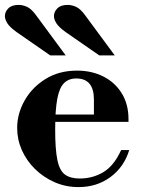

<svg xmlns="http://www.w3.org/2000/svg" viewBox="-25 -750 582 783"><path d="M295 13Q243 13 197.5 -7Q152 -27 117.5 -61Q83 -95 64 -138Q45 -181 45 -228Q45 -286 75 -339.5Q105 -393 160 -427.5Q215 -462 289 -462Q349 -462 396.5 -438Q444 -414 471.5 -369.5Q499 -325 499 -264V-253H152V-283H358V-344Q358 -430 286 -430Q255 -430 236 -411Q217 -392 208.5 -346.5Q200 -301 200 -222Q200 -141 209 -97.5Q218 -54 240 -38Q262 -22 300 -22Q353 -22 396.5 -48Q440 -74 469 -138H502Q481 -69 425.5 -28Q370 13 295 13ZM380 -524 243 -619Q215 -639 205 -655Q195 -671 195 -684Q195 -702 209 -716Q223 -730 251 -730Q268 -730 285.5 -722Q303 -714 322 -688L443 -524ZM180 -524 43 -619Q15 -639 5 -655Q-5 -671 -5 -684Q-5 -702 9 -716Q23 -730 51 -730Q68 -730 85.5 -722Q103 -714 122 -688L243 -524Z"/></svg>

Font: Libre Bodoni
Style: Regular
Weight: 400
Designer: Pablo Impallari, Rodrigo Fuenzalida
Foundry: Impallari Type
Version: Version 2.005;gftools[0.9.23]